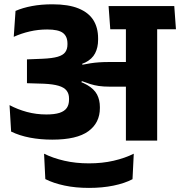

<svg xmlns="http://www.w3.org/2000/svg" viewBox="-20 -670 858 915"><path d="M818.5 -530.5 810.5 -641H497.5L505.5 -530.5ZM580 0H729V-570H580ZM25.5 -169 33 -43Q73 -23.5 122.8 -14Q172.5 -4.5 229 -4.5Q346 -4.5 401 -44.5Q456 -84.5 456 -155V-160Q456 -193.5 442.5 -219.5Q429 -245.5 395.5 -265Q362 -284.5 301.5 -299L299.5 -353.5Q354 -356 386.5 -372.2Q419 -388.5 433.2 -416Q447.5 -443.5 447.5 -480.5V-487.5Q447.5 -538 425 -574Q402.5 -610 354.2 -629.8Q306 -649.5 230 -649.5Q176.5 -649.5 132.5 -641.2Q88.5 -633 54 -618L45.5 -494.5Q82 -511 122 -520.2Q162 -529.5 205 -529.5Q258.5 -529.5 280 -513Q301.5 -496.5 301.5 -462.5V-458Q301.5 -436 291 -421.5Q280.5 -407 254.8 -399.5Q229 -392 182.5 -390L108.5 -387V-273.5L189.5 -271Q233 -269 259.2 -261.2Q285.5 -253.5 297.2 -238.5Q309 -223.5 309 -201V-195.5Q309 -171 298.2 -155.5Q287.5 -140 263.8 -132.2Q240 -124.5 201 -124.5Q152.5 -124.5 108.2 -136.5Q64 -148.5 25.5 -169ZM293.5 -363.5V-288L366 -272L370 -283.5Q391 -275.5 410 -269.5Q429 -263.5 451.2 -260.2Q473.5 -257 503.5 -257H632V-374.5H501.5Q474.5 -374.5 452.8 -373Q431 -371.5 411.8 -368.5Q392.5 -365.5 372.5 -361.5L371.5 -369.5ZM404 225.5Q468 225.5 521.2 214.5Q574.5 203.5 611.5 184L617.5 62.5Q575.5 83.5 521.5 96Q467.5 108.5 404 108.5Q340.5 108.5 286.5 96Q232.5 83.5 190 62.5L196 183.5Q234.5 203 287 214.2Q339.5 225.5 404 225.5Z"/></svg>

Font: Anek Devanagari
Style: Bold
Weight: 700
Designer: Kailash Malviya (Devanagari) & Yesha Goshar (Latin)
Foundry: Ek Type
Version: Version 1.003